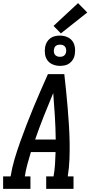

<svg xmlns="http://www.w3.org/2000/svg" viewBox="-44 -1210 579 1230"><path d="M-24 0V-80H24Q33 -136 49.5 -191.5Q66 -247 85.5 -301.5Q105 -356 126 -410.5Q147 -465 169.5 -519.5Q192 -574 215.5 -627.5Q239 -681 263 -735H368Q374 -681 379.5 -627.5Q385 -574 389.5 -519.5Q394 -465 397.5 -410.5Q401 -356 402 -301Q403 -246 401 -190.5Q399 -135 390 -80H427V0H252V-80H299Q306 -119 308.5 -158Q311 -197 312 -236H154Q142 -197 131.5 -158Q121 -119 115 -80H151V0ZM181 -316H313Q312 -391 307.5 -465.5Q303 -540 297 -614Q266 -540 236.5 -465.5Q207 -391 181 -316ZM340 -788Q317 -788 295.5 -796.5Q274 -805 261 -822Q248 -839 244.5 -862Q241 -885 245 -909Q248 -925 256 -939.5Q264 -954 278 -964.5Q292 -975 308 -978.5Q324 -982 340 -982Q363 -982 384.5 -973.5Q406 -965 419 -948Q432 -931 435.5 -908Q439 -885 435 -861Q433 -845 424.5 -830.5Q416 -816 402.5 -805.5Q389 -795 372.5 -791.5Q356 -788 340 -788ZM340 -846Q347 -846 353.5 -847.5Q360 -849 365.5 -853Q371 -857 374.5 -863Q378 -869 379 -875Q381 -885 379.5 -894.5Q378 -904 372.5 -911Q367 -918 358.5 -921Q350 -924 340 -924Q334 -924 327.5 -922.5Q321 -921 315 -917Q309 -913 306 -907Q303 -901 302 -895Q300 -885 301.5 -875.5Q303 -866 308.5 -859Q314 -852 322.5 -849Q331 -846 340 -846ZM346 -996 299 -1044 456 -1190 515 -1130Z"/></svg>

Font: Iosevka Curly Slab MdObl
Style: Regular
Weight: 500
Italic angle: -9°
Monospace: yes
Designer: Belleve Invis
Foundry: Belleve Invis
Version: Version 11.0.0; ttfautohint (v1.8.3)